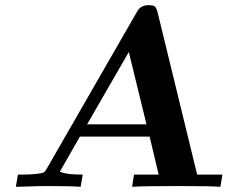

<svg xmlns="http://www.w3.org/2000/svg" viewBox="-20 -718 909 738"><path d="M41 0 48.8 -46.9H69.8Q95.7 -46.9 122.1 -49.8Q141.1 -51.8 147 -54.9Q152.8 -58.1 159.2 -68.8L507.8 -674.8Q521 -697.8 549.8 -698.2Q568.8 -698.2 575 -693.1Q581.1 -688 585.9 -669.9L737.8 -46.9H835L827.1 0Q792 -2.9 665 -2.9Q525.9 -2.9 487.8 0L495.1 -46.9H589.8L555.2 -192.9H287.1L210 -58.1Q226.1 -51.3 252 -48.8Q270 -46.9 297.9 -46.9L290 0Q252.9 -2.9 159.2 -2.9Q145 -2.9 125.5 -2.4Q106 -2 80.6 -1Q55.2 0 41 0ZM314.9 -240.2H543L475.1 -518.1Z"/></svg>

Font: CMU Serif Extra
Style: BoldSlanted
Weight: 700
Italic angle: -9.46001°
Version: Version 0.7.0